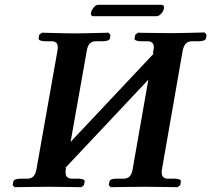

<svg xmlns="http://www.w3.org/2000/svg" viewBox="-20 -784 886 805"><path d="M636 -716H371Q361 -716 361 -728Q361 -731 362 -733Q364 -742 373 -753Q382 -764 392 -764H656Q668 -764 668 -752Q668 -750 667 -748Q666 -738 656 -727Q646 -716 636 -716ZM746 -572 659 -74Q658 -70 658 -66.5Q658 -63 658 -60Q658 -35 684 -35H711Q722 -35 731 -32Q740 -29 738 -23L736 -8L724 1Q724 1 708.5 0.5Q693 0 670 0Q647 0 624 -0.5Q601 -1 586 -1Q573 -1 549.5 -0.5Q526 0 502 0Q478 0 461 0.5Q444 1 444 1L436 -8L439 -23Q441 -35 470 -35H497Q515 -35 524 -45Q533 -55 536 -74L602 -450Q515 -358 427.5 -264.5Q340 -171 252 -78L257 -81L256 -75Q255 -71 255 -67Q255 -63 255 -60Q255 -35 282 -35H308Q319 -35 327.5 -32Q336 -29 335 -23L332 -8L321 1Q321 1 305.5 0.5Q290 0 267 0Q244 0 221 -0.5Q198 -1 184 -1Q171 -1 147.5 -0.5Q124 0 99.5 0Q75 0 58 0.5Q41 1 41 1L33 -8L36 -23Q37 -29 46 -32Q55 -35 68 -35H94Q112 -35 121 -45.5Q130 -56 133 -75L221 -572Q222 -577 222 -580.5Q222 -584 222 -587Q222 -611 196 -611H169Q159 -611 150 -614Q141 -617 142 -623L144 -638L156 -647Q156 -647 172 -646.5Q188 -646 211 -645.5Q234 -645 257 -644.5Q280 -644 294 -644Q307 -644 330.5 -644.5Q354 -645 378 -645.5Q402 -646 418.5 -646.5Q435 -647 435 -647L443 -638L441 -623Q438 -611 409 -611H383Q365 -611 356 -601Q347 -591 344 -572L276 -189Q364 -282 451.5 -375.5Q539 -469 626 -561L621 -559L623 -572Q624 -576 624.5 -579.5Q625 -583 625 -586Q625 -611 598 -611H572Q560 -611 551.5 -614Q543 -617 544 -623L547 -638L558 -647Q558 -647 574 -646.5Q590 -646 613 -646Q636 -646 659 -645.5Q682 -645 696 -645Q710 -645 733 -645.5Q756 -646 780.5 -646.5Q805 -647 821.5 -647.5Q838 -648 838 -648L846 -638L844 -624Q841 -611 812 -611H786Q768 -611 759 -601Q750 -591 746 -572Z"/></svg>

Font: Libertinus Serif Semibold Italic
Style: Regular
Weight: 600
Italic angle: -11.5°
Designer: Philipp H. Poll, Khaled Hosny
Foundry: Caleb Maclennan
Version: Version 7.051;RELEASE